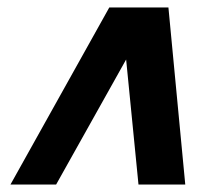

<svg xmlns="http://www.w3.org/2000/svg" viewBox="-20 -493 532 513"><path d="M475 0H350L317 -334L130 0H8L272 -473H430Z"/></svg>

Font: Coval
Style: ExtraBold Italic
Weight: 800
Foundry: Context Ltd
Version: Version 001.000